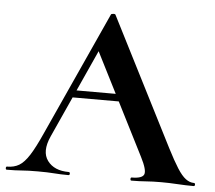

<svg xmlns="http://www.w3.org/2000/svg" viewBox="-56 -685 826 738"><g transform="rotate(5 357.0 -316.5)"><path d="M218 -299 233 -327H439L446 -299ZM717 -12Q722 -12 722 -6Q722 0 717 0Q687 0 654.5 -2Q622 -4 592 -4Q558 -4 533 -2Q508 0 477 0Q473 0 473 -6Q473 -12 477 -12Q518 -12 524.5 -28.5Q531 -45 506 -94L303 -495L352 -581L153 -142Q126 -82 152 -47Q178 -12 234 -12Q239 -12 239 -6Q239 0 234 0Q204 0 179 -2Q154 -4 116 -4Q77 -4 53.5 -2Q30 0 -4 0Q-8 0 -8 -6Q-8 -12 -4 -12Q23 -12 42.5 -23.5Q62 -35 81.5 -65.5Q101 -96 126 -152L343 -629Q344 -632 352 -632.5Q360 -633 361 -629L611 -137Q635 -90 652.5 -62.5Q670 -35 685.5 -23.5Q701 -12 717 -12Z"/></g></svg>

Font: Cormorant
Style: Bold
Weight: 700
Designer: Christian Thalmann (Catharsis Fonts)
Foundry: Catharsis Fonts
Version: Version 4.000